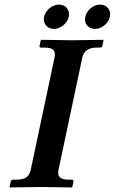

<svg xmlns="http://www.w3.org/2000/svg" viewBox="-20 -822 504 844"><path d="M355 -748Q359.9 -770.5 378.9 -786.1Q397.9 -801.8 420.4 -801.8Q442.4 -801.8 455.1 -786.1Q467.8 -770.5 462.9 -748Q458.5 -726.6 439 -710.7Q419.4 -694.8 397.9 -694.8Q375.5 -694.8 362.8 -710.4Q350.1 -726.1 355 -748ZM173.8 -748Q176.3 -759.3 182.9 -769.3Q189.5 -779.3 198.2 -786.4Q207 -793.5 218 -797.6Q229 -801.8 239.3 -801.8Q261.7 -801.8 274.2 -786.1Q286.6 -770.5 282.2 -748Q279.8 -737.3 273.4 -727.5Q267.1 -717.8 258.3 -710.7Q249.5 -703.6 238.5 -699.2Q227.5 -694.8 216.8 -694.8Q194.8 -694.8 182.1 -710.7Q169.4 -726.6 173.8 -748ZM237.3 -76.2Q232.4 -54.2 242.7 -43.2Q252.9 -32.2 282.7 -32.2H296.9Q304.7 -32.2 302.7 -22.9L297.9 0L295.4 2Q195.8 0 160.2 0L23.4 2L22 0L26.9 -22.9Q28.8 -31.7 36.6 -32.2H50.8Q80.6 -32.2 95.2 -42Q109.9 -51.8 115.2 -76.2L219.7 -568.8Q224.6 -592.8 214.4 -602.8Q204.1 -612.8 174.3 -612.8H160.2Q152.3 -612.8 153.8 -621.1L159.2 -645L161.6 -647Q258.3 -645 296.9 -645L433.6 -647L435.1 -645L430.2 -621.1Q428.7 -613.3 420.4 -612.8H406.2Q351.1 -612.8 341.8 -568.8Z"/></svg>

Font: Linux Libertine Slanted
Style: Semibold Slanted
Weight: 600
Designer: Philipp H. Poll
Foundry: Philipp H. Poll
Version: Version 5.1.1